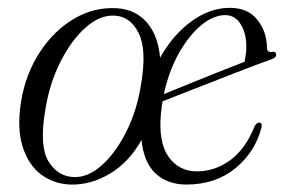

<svg xmlns="http://www.w3.org/2000/svg" viewBox="-20 -474 748 502"><path d="M285.5 -452.5Q334 -449.5 363.8 -415.5Q393.5 -381.5 398.5 -323Q432 -383 480.5 -418.2Q529 -453.5 580.5 -453.5Q628 -453.5 652.8 -422.5Q677.5 -391.5 678 -349Q678.5 -336 691.5 -338.5Q701.5 -340 702 -331.5Q702.5 -323.5 690 -319Q676.5 -314.5 649.2 -304.2Q622 -294 587.5 -280.5Q553 -267 517.8 -253.2Q482.5 -239.5 452.5 -227.8Q422.5 -216 405 -209Q402.5 -194.5 401 -179.5Q393.5 -103.5 420.2 -64.8Q447 -26 495 -26Q542 -26 582 -55.2Q622 -84.5 646 -144.5Q651.5 -153.5 657.5 -153.5Q666 -153 664 -142Q648 -77.5 596 -34.5Q544 8.5 467 8.5Q418.5 8.5 387.2 -20Q356 -48.5 350 -108Q317.5 -50 267.5 -20Q217.5 10 164 8.5Q120.5 7 87.2 -18Q54 -43 39 -91Q24 -139 35 -208Q47 -281 84 -337.5Q121 -394 173.5 -425Q226 -456 285.5 -452.5ZM569 -434.5Q538 -434.5 506 -408Q474 -381.5 447.8 -335Q421.5 -288.5 408.5 -228Q432.5 -237.5 471.2 -253.5Q510 -269.5 550.5 -285.5Q591 -301.5 619.5 -312.5Q621.5 -322 622.8 -332Q624 -342 624 -352Q624 -388 609 -411.2Q594 -434.5 569 -434.5ZM174 -11Q210.5 -10 246.8 -42.5Q283 -75 310.8 -130.8Q338.5 -186.5 349 -254.5Q364 -343 343 -386.5Q322 -430 281.5 -433Q242 -436 204 -402.2Q166 -368.5 137.2 -310.8Q108.5 -253 98 -184Q82.5 -91.5 107 -51.8Q131.5 -12 174 -11Z"/></svg>

Font: Fraunces 72pt Light
Style: Italic
Weight: 300
Italic angle: -16°
Version: Version 1.000;[b76b70a41]